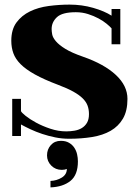

<svg xmlns="http://www.w3.org/2000/svg" viewBox="-20 -533 600 833"><path d="M71 -51Q73 -45 91 -30.5Q109 -16 136.5 -1Q164 14 198.5 25.5Q233 37 267 37Q285 37 303 34Q321 31 335 22.5Q349 14 357.5 -0.5Q366 -15 366 -38Q366 -58 360 -74.5Q354 -91 339 -106Q324 -121 298 -135.5Q272 -150 232 -165Q171 -188 131.5 -210Q92 -232 69.5 -254.5Q47 -277 38 -302Q29 -327 29 -356Q29 -405 51.5 -435.5Q74 -466 110 -483.5Q146 -501 191.5 -507Q237 -513 282 -513Q335 -513 384 -499Q433 -485 464 -465V-494H502V-341H464V-410Q457 -418 442.5 -430Q428 -442 407.5 -453Q387 -464 362 -472Q337 -480 309 -480Q250 -480 227 -458.5Q204 -437 204 -407Q204 -397 206.5 -383.5Q209 -370 222.5 -354Q236 -338 263.5 -321Q291 -304 340 -287Q432 -255 482.5 -208Q533 -161 533 -104Q533 -52 513.5 -18.5Q494 15 460 34.5Q426 54 379.5 61.5Q333 69 280 69Q249 69 219.5 63Q190 57 163 48Q136 39 112.5 28Q89 17 71 7V57H33V-104H71ZM270 200Q261 204 248 204Q221 204 202.5 185.5Q184 167 184 141Q184 115 200.5 96.5Q217 78 244 78Q265 78 279.5 86.5Q294 95 302.5 108Q311 121 314.5 136.5Q318 152 318 167Q318 226 285.5 252Q253 278 199 280V252Q226 251 248 237.5Q270 224 270 200Z"/></svg>

Font: Cafe24 ClassicType
Style: Regular
Weight: 400
Designer: Cafe24 thkim, hmlim, mnelim & 4IR
Foundry: Cafe24
Version: Version 1.000